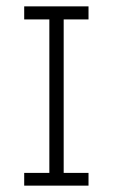

<svg xmlns="http://www.w3.org/2000/svg" viewBox="-20 -583 363 603"><path d="M135 -18V-545H180V-18ZM56 0V-40H258V0ZM56 -522V-563H258V-522Z"/></svg>

Font: Darker Grotesque Light
Style: Regular
Weight: 400
Version: Version 1.000;gftools[0.9.28]